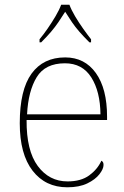

<svg xmlns="http://www.w3.org/2000/svg" viewBox="-20 -786 529 816"><path d="M266 10Q173 10 118.5 -60.5Q64 -131 64 -262Q64 -404 114 -473Q164 -542 257 -542Q340 -542 387.5 -475.5Q435 -409 435 -290V-276H93Q92 -146 140.5 -80.5Q189 -15 267 -15Q324 -15 359 -40.5Q394 -66 411 -103Q416 -100 418 -96Q420 -92 420 -85Q420 -68 402.5 -45.5Q385 -23 351 -6.5Q317 10 266 10ZM407 -300Q406 -397 368 -457Q330 -517 256 -517Q172 -517 136 -458Q100 -399 95 -300ZM148 -619Q164 -638 182 -664Q200 -690 216 -717Q232 -744 240 -766H275Q283 -744 299 -717Q315 -690 333.5 -664Q352 -638 367 -619V-606H360Q335 -631 317.5 -651Q300 -671 286 -691.5Q272 -712 257 -736Q242 -712 228 -691.5Q214 -671 197 -651Q180 -631 155 -606H148Z"/></svg>

Font: Noto Rashi Hebrew Thin
Style: Regular
Weight: 250
Version: Version 1.006